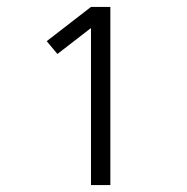

<svg xmlns="http://www.w3.org/2000/svg" viewBox="-20 -858 540 555"><path d="M243 -323V-777L146 -702L115 -739L243 -838H299V-323Z"/></svg>

Font: Iosevka Fixed Light
Style: Regular
Weight: 300
Monospace: yes
Designer: Belleve Invis
Foundry: Belleve Invis
Version: Version 32.3.0